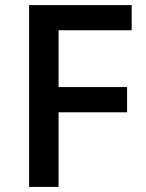

<svg xmlns="http://www.w3.org/2000/svg" viewBox="-20 -734 572 754"><path d="M210 0H94.2V-713.9H497.1V-615.2H210V-392.1H479V-293H210Z"/></svg>

Font: f1_58959          
Style: Regular
Weight: 600
Foundry: Ascender Corporation
Version: Version 1.10